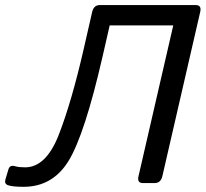

<svg xmlns="http://www.w3.org/2000/svg" viewBox="-49 -720 809 755"><path d="M-17.6 8.3Q-32.7 2.9 -27.8 -14.2L-15.6 -54.7Q-10.3 -72.8 12.2 -65.9Q24.9 -62 49.8 -62Q132.3 -62 182.4 -190.7Q232.4 -319.3 279.8 -525.9L313.5 -673.3Q319.8 -700.2 344.2 -700.2H720.2Q744.6 -700.2 738.3 -673.3L589.4 -26.9Q583 0 558.6 0H513.7Q489.3 0 495.6 -26.9L632.3 -620.1H382.3L354.5 -498.5Q284.2 -191.9 221.4 -88.6Q158.7 14.6 43.5 14.6Q0.5 14.6 -17.6 8.3Z"/></svg>

Font: Istok Web
Style: BoldItalic
Weight: 700
Italic angle: -13°
Designer: Andrey V. Panov
Foundry: Andrey V. Panov
Version: Version 1.0.2g